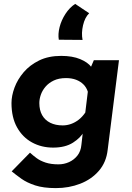

<svg xmlns="http://www.w3.org/2000/svg" viewBox="-20 -746 676 986"><path d="M366 -726 438 -678Q416 -657 406.5 -616.5Q397 -576 404 -541L282 -542Q277 -571 286 -606.5Q295 -642 316 -674.5Q337 -707 366 -726ZM267 220Q203 220 160.5 206Q118 192 90 172Q62 152 40 134L134 38Q149 52 168 66Q187 80 214.5 89Q242 98 280 98Q309 98 334.5 86.5Q360 75 377.5 53Q395 31 398 -2L409 -98L413 -73Q395 -39 355 -13.5Q315 12 253 12Q193 12 144.5 -14.5Q96 -41 67.5 -92Q39 -143 39 -217Q39 -254 54.5 -296Q70 -338 101.5 -375Q133 -412 181 -435.5Q229 -459 294 -459Q352 -459 391.5 -442.5Q431 -426 449 -402L438 -381L462 -437H591L533 23Q526 87 488 131Q450 175 392 197.5Q334 220 267 220ZM319 -345Q282 -345 256 -332.5Q230 -320 213.5 -300.5Q197 -281 189.5 -259Q182 -237 182 -217Q182 -180 196.5 -154.5Q211 -129 238 -115.5Q265 -102 302 -102Q324 -102 345 -109.5Q366 -117 384.5 -131.5Q403 -146 418 -168L431 -275Q424 -297 408.5 -312.5Q393 -328 370.5 -336.5Q348 -345 319 -345Z"/></svg>

Font: Josefin Sans Thin
Style: Bold Italic
Weight: 700
Italic angle: -7°
Version: Version 2.000